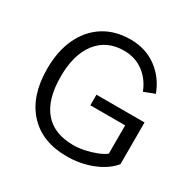

<svg xmlns="http://www.w3.org/2000/svg" viewBox="-153 -834 988 990"><g transform="rotate(30 340.5 -338.5)"><path d="M340.3 -346.7H626.5V-98.1Q586.9 -50.3 516.6 -22.5Q446.3 5.4 365.2 5.4Q217.8 5.4 135.5 -85.2Q53.2 -175.8 53.2 -335.9Q53.2 -441.4 89.8 -519Q126.5 -596.7 193.4 -639.2Q260.3 -681.6 351.6 -681.6Q440.4 -681.6 506.3 -634Q572.3 -586.4 603.5 -503.9L540 -479.5Q516.1 -541.5 467 -578.1Q418 -614.7 351.1 -614.7Q249 -614.7 191.4 -541Q133.8 -467.3 133.8 -335.9Q133.8 -200.7 192.6 -131.1Q251.5 -61.5 366.2 -61.5Q397.9 -61.5 433.1 -69.1Q468.3 -76.7 499 -88.9Q529.8 -101.1 547.4 -115.2V-283.7H340.3Z"/></g></svg>

Font: Estedad-FD Regular
Style: FD-Regular
Weight: 400
Designer: Amin Abedi
Version: Version 7.3